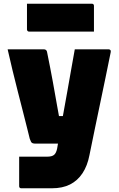

<svg xmlns="http://www.w3.org/2000/svg" viewBox="-20 -812 640 1032"><path d="M564 -547Q569 -547 573 -543Q577 -539 575 -531Q561 -461 547 -394Q533 -327 519 -259.5Q505 -192 490.5 -123Q476 -54 461 21Q450 79 423.5 119Q397 159 356.5 179.5Q316 200 259 200Q238 200 211 200Q184 200 158.5 200Q133 200 115 200Q97 200 94 200Q89 200 86 197Q83 194 83 189V30H103Q136 30 169 30Q202 30 235 30Q259 30 270.5 20.5Q282 11 287 -13Q294 -56 303 -106Q312 -156 322 -210.5Q332 -265 342 -321.5Q352 -378 362 -435Q372 -492 382 -547Q399 -547 422 -547Q445 -547 470.5 -547Q496 -547 520.5 -547Q545 -547 564 -547ZM215 -547Q223 -547 227.5 -543Q232 -539 233 -532Q242 -488 249.5 -449Q257 -410 263.5 -375Q270 -340 275.5 -308Q281 -276 286.5 -246Q292 -216 297 -188H367L338 -40H172Q162 -40 156 -42Q150 -44 147 -49.5Q144 -55 140 -66Q136 -83 126.5 -120.5Q117 -158 104 -209.5Q91 -261 76 -319Q61 -377 47 -435.5Q33 -494 21 -547Q38 -547 62.5 -547Q87 -547 114.5 -547Q142 -547 168 -547Q194 -547 215 -547ZM125 -792H474Q479 -792 482 -789Q485 -786 485 -781Q485 -762 485 -737Q485 -712 485 -687Q485 -662 485 -642H136Q133 -642 130.5 -643.5Q128 -645 126.5 -647.5Q125 -650 125 -653Q125 -673 125 -698Q125 -723 125 -748Q125 -773 125 -792Z"/></svg>

Font: Recursive Monospace Black
Style: Regular
Weight: 900
Version: Version 1.047